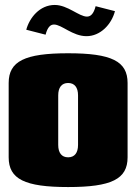

<svg xmlns="http://www.w3.org/2000/svg" viewBox="-20 -745 550 775"><path d="M164 -605C172 -636 184 -646 198 -646C229 -646 273 -599 329 -599C385 -599 430 -646 444 -700L366 -720C358 -689 346 -678 331 -678C299 -678 253 -725 201 -725C140 -725 99 -673 86 -625ZM255 -530C80 -530 15 -498 15 -410V-110C15 -22 80 10 255 10C430 10 495 -22 495 -110V-410C495 -498 430 -530 255 -530ZM255 -410C281 -410 295 -392 295 -360V-160C295 -128 281 -110 255 -110C229 -110 215 -128 215 -160V-360C215 -392 229 -410 255 -410Z"/></svg>

Font: MikodacsPCS
Style: Regular
Weight: 900
Designer: gluk (gluksza@wp.pl)
Foundry: gluk (gluksza@wp.pl)
Version: Version 0.27